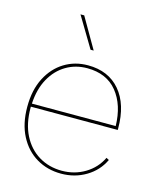

<svg xmlns="http://www.w3.org/2000/svg" viewBox="-112 -807 727 894"><g transform="rotate(15 252.0 -360.0)"><path d="M268 10Q202 10 149.5 -21Q97 -52 66.5 -110.5Q36 -169 36 -250Q36 -332 66 -390Q96 -448 146.5 -479Q197 -510 260 -510Q359 -510 415 -444Q471 -378 471 -262V-255H52V-250Q52 -173 80 -118Q108 -63 157 -33.5Q206 -4 268 -4Q329 -4 379 -34Q429 -64 454 -116L467 -109Q441 -54 387.5 -22Q334 10 268 10ZM53 -270H457Q455 -371 404.5 -433.5Q354 -496 260 -496Q204 -496 158.5 -469Q113 -442 85 -391.5Q57 -341 53 -270ZM182 -730 267 -583H252L164 -730Z"/></g></svg>

Font: Prodigy Sans Thin
Style: Regular
Weight: 100
Designer: Wei Huang
Foundry: Wei Huang
Version: Version 1.003; ttfautohint (v1.8.3)